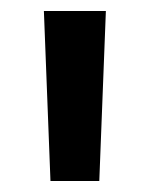

<svg xmlns="http://www.w3.org/2000/svg" viewBox="-20 -801 273 350"><path d="M72 -471 60 -781H173L161 -471Z"/></svg>

Font: Zen Kaku Gothic Antique
Style: Bold
Weight: 700
Designer: Yoshimichi Ohira
Foundry: Positype
Version: Version 1.001